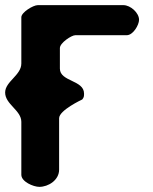

<svg xmlns="http://www.w3.org/2000/svg" viewBox="-20 -727 597 747"><path d="M0 -367C0 -321 63 -298 63 -253V-47C63 -20 110 0 133 0C168 0 210 -26 210 -67V-267C210 -298 298 -339 300 -340C307 -348 307 -354 307 -363C307 -416 213 -409 213 -460V-540C213 -560 258 -590 273 -590H473C498 -590 521 -630 521 -650C521 -677 488 -707 460 -707H127C109 -707 63 -679 63 -660V-480C63 -434 0 -410 0 -367Z"/></svg>

Font: Asimov Print
Style: Regular
Weight: 500
Designer: Google
Version: Version 2.000980: 2014